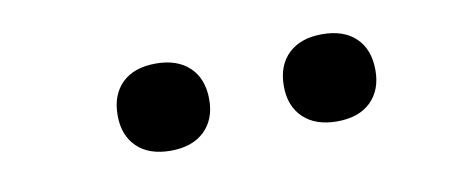

<svg xmlns="http://www.w3.org/2000/svg" viewBox="-29 -839 599 256"><g transform="rotate(-10 270.0 -711.0)"><path d="M412.5 -651.5Q383.5 -651.5 367 -667.2Q350.5 -683 350.5 -710Q350.5 -738 367 -753.8Q383.5 -769.5 412.5 -769.5Q442 -769.5 458.2 -753.8Q474.5 -738 474.5 -710Q474.5 -683 458.2 -667.2Q442 -651.5 412.5 -651.5ZM187.5 -651.5Q158 -651.5 141.8 -667.2Q125.5 -683 125.5 -710Q125.5 -738 141.8 -753.8Q158 -769.5 187.5 -769.5Q216.5 -769.5 233 -753.8Q249.5 -738 249.5 -710Q249.5 -683 233 -667.2Q216.5 -651.5 187.5 -651.5Z"/></g></svg>

Font: Encode Sans Condensed Thin Medium
Style: Regular
Weight: 500
Version: Version 3.002